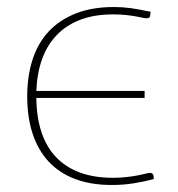

<svg xmlns="http://www.w3.org/2000/svg" viewBox="-20 -521 507 547"><path d="M408 -477.5Q407.5 -472 404.5 -470.5Q401.5 -469 397 -469Q392 -469 384.5 -470.8Q377 -472.5 365.8 -474.5Q354.5 -476.5 339 -478.2Q323.5 -480 302.5 -480Q249 -480 209 -464.8Q169 -449.5 141.8 -421.2Q114.5 -393 100 -352.8Q85.5 -312.5 83.5 -262H392V-242H83.5Q84 -187.5 98 -145Q112 -102.5 139.5 -73.5Q167 -44.5 207.5 -29.5Q248 -14.5 301.5 -14.5Q324.5 -14.5 342.5 -16.8Q360.5 -19 373.5 -21.5Q386.5 -24 394.8 -26.2Q403 -28.5 407 -28.5Q416.5 -28.5 417.5 -19L418 -11Q391 -3.5 361.2 1.2Q331.5 6 298.5 6Q239 6 194 -11Q149 -28 118.8 -60.5Q88.5 -93 73 -140Q57.5 -187 57.5 -246.5Q57.5 -303.5 72.5 -350.5Q87.5 -397.5 118.2 -430.8Q149 -464 195.5 -482.5Q242 -501 305 -501Q329 -501 352.5 -497.8Q376 -494.5 409 -487.5Z"/></svg>

Font: Lato Thin
Style: Regular
Weight: 200
Designer: Lukasz Dziedzic
Foundry: tyPoland Lukasz Dziedzic
Version: Version 2.007; 2014-02-27